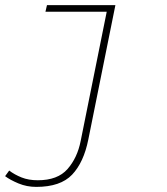

<svg xmlns="http://www.w3.org/2000/svg" viewBox="-34 -498 654 752"><path d="M108 234Q71 234 38.5 220.5Q6 207 -14 192L2 170Q23 186 50.5 197Q78 208 114 208Q192 208 230.5 164Q269 120 282 54L384 -452H144L150 -478H418L312 48Q294 138 248.5 186Q203 234 108 234Z"/></svg>

Font: SourceCodeVF
Style: Italic
Weight: 200
Italic angle: -11°
Monospace: yes
Designer: Paul D. Hunt, Teo Tuominen
Foundry: Adobe
Version: Version 1.026;hotconv 1.1.0;makeotfexe 2.6.0